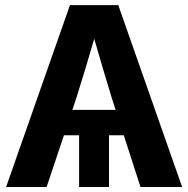

<svg xmlns="http://www.w3.org/2000/svg" viewBox="-20 -748 753 768"><path d="M4.4 0 259.8 -727.5H453.1L708.5 0H542L475.1 -207H416V0H296.4V-207H235.8L166.5 0ZM269.5 -308.6H442.4L427.7 -354Q410.6 -409.7 393.6 -467.3Q376.5 -524.9 356.9 -592.8Q337.4 -524.9 319.8 -467.3Q302.2 -409.7 284.7 -354Z"/></svg>

Font: Inter Display
Style: Bold
Weight: 700
Designer: Rasmus Andersson
Foundry: rsms
Version: Version 4.001;git-9221beed3